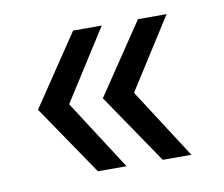

<svg xmlns="http://www.w3.org/2000/svg" viewBox="-49 -481 525 449"><g transform="rotate(-10 213.5 -256.0)"><path d="M37 -255 150 -423H218L111 -255L218 -89H150ZM191 -255 304 -423H372L265 -255L372 -89H304Z"/></g></svg>

Font: Trueno
Style: Lt
Weight: 300
Designer: Julieta Ulanovsky
Foundry: Julieta Ulanovsky
Version: Version 3.001b